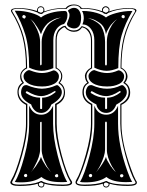

<svg xmlns="http://www.w3.org/2000/svg" viewBox="-20 -826 658 857"><path d="M342 -747Q342 -699 310 -699Q301 -699 290 -704.5Q279 -710 279 -720Q279 -722 281 -726Q290 -748 290 -756Q290 -761 290 -764Q289 -767 287 -771Q285 -775 284 -776.5Q283 -778 285 -781Q299 -791 310 -791Q325 -791 333.5 -778.5Q342 -766 342 -747ZM253 -485Q253 -511 228 -521V-648Q228 -665 232.5 -677.5Q237 -690 243.5 -696Q250 -702 256.5 -706Q263 -710 267 -710L272 -711Q283 -690 310 -690Q332 -690 344 -709Q346 -709 349 -708.5Q352 -708 360.5 -704Q369 -700 375 -694Q381 -688 386 -675Q391 -662 391 -645V-521Q380 -516 373 -506.5Q366 -497 366 -486Q366 -470 376 -458Q377 -455 375 -454Q354 -443 354 -415Q354 -380 392 -362V-274Q392 -188 348 -69Q335 -35 326 -18Q323 -16 323 -12Q323 -9 325.5 -7Q328 -5 336 -3.5Q344 -2 358 -2Q414 -2 443 -14Q445 -15 450 -17Q455 -19 456 -18Q470 -9 495 -5.5Q520 -2 551 -2Q585 -2 585 -11Q585 -14 582 -18Q562 -51 539.5 -134Q517 -217 517 -274V-362Q554 -380 554 -415Q554 -442 533 -454Q530 -456 531 -458Q542 -470 542 -486Q542 -511 518 -521Q518 -601 532 -658Q546 -715 582 -773Q583 -774 583 -778Q581 -787 556 -787Q504 -787 462 -768Q455 -760 451 -764Q444 -764 439 -770Q399 -787 352 -787Q349 -787 345 -786.5Q341 -786 340 -786Q334 -802 310 -802Q300 -802 292 -798Q284 -794 280 -790L277 -786Q273 -787 263 -787Q214 -787 174 -770Q173 -767 168 -764.5Q163 -762 161 -764Q152 -765 148 -770Q106 -787 62 -787Q36 -787 34 -778Q34 -776 36 -773Q72 -715 86.5 -658Q101 -601 101 -521Q91 -517 83.5 -508.5Q76 -500 75 -490Q75 -470 86 -458Q87 -455 85 -454Q76 -449 69.5 -438.5Q63 -428 63 -417Q63 -381 102 -362V-274Q102 -217 79 -134.5Q56 -52 36 -18Q34 -16 34 -12Q34 -9 36.5 -7Q39 -5 46.5 -3.5Q54 -2 67 -2Q125 -2 154 -14Q155 -15 160 -17Q165 -19 166 -18Q180 -9 205 -5.5Q230 -2 261 -2Q295 -2 295 -12Q295 -14 292 -18Q272 -51 249 -134Q226 -217 226 -274V-362Q265 -381 265 -414Q265 -441 242 -454Q241 -456 242 -458Q253 -471 253 -485ZM348 -414Q348 -444 370 -457Q359 -469 359 -490Q363 -511 386 -524V-645Q386 -668 376 -682.5Q366 -697 356 -701L346 -704Q334 -684 310 -684Q299 -684 289.5 -688.5Q280 -693 278.5 -694.5Q277 -696 268 -705Q267 -704 264.5 -703.5Q262 -703 256 -698.5Q250 -694 245 -688.5Q240 -683 236.5 -672Q233 -661 233 -647V-524Q258 -509 258 -486Q258 -469 247 -457Q270 -443 270 -412Q270 -377 233 -358V-274Q233 -217 255 -135Q277 -53 297 -22Q302 -16 302 -11Q302 4 261 4Q210 4 178 -6V-3Q178 3 174.5 7Q171 11 165 11Q159 11 154 7Q149 3 149 -3V-6Q118 4 67 4Q45 4 35.5 -0.5Q26 -5 26 -12Q26 -14 30 -22Q50 -54 73 -136Q96 -218 96 -274V-358Q58 -377 58 -415Q58 -444 80 -457Q70 -467 70 -485Q70 -509 96 -524Q96 -602 81 -659.5Q66 -717 30 -774Q29 -777 29 -778Q29 -790 62 -790Q105 -790 145 -777V-780Q145 -787 150 -792.5Q155 -798 162 -798Q169 -798 173.5 -793.5Q178 -789 178 -782Q178 -778 178 -775Q218 -790 263 -790H273Q285 -806 310 -806Q333 -806 345 -790H354Q398 -790 436 -776Q435 -778 435 -782Q435 -788 440 -793Q445 -798 452 -798Q459 -798 464 -793Q469 -788 469 -782Q469 -780 467 -775Q510 -790 555 -790Q589 -790 589 -779Q589 -776 587 -774Q552 -717 537 -659.5Q522 -602 522 -524Q549 -509 549 -483Q548 -469 538 -457Q561 -443 561 -412Q561 -377 522 -358V-274Q522 -189 565 -72Q577 -38 586 -22Q591 -16 591 -11Q591 4 551 4Q501 4 469 -6V-3Q469 2 464.5 6.5Q460 11 455 11H454Q443 11 440 0Q439 -2 439 -3V-6Q409 4 358 4Q317 4 317 -12Q317 -16 320 -22Q340 -54 363 -136Q386 -218 386 -274V-358Q348 -377 348 -414ZM388 -36Q392 -39 391.5 -43Q391 -47 387.5 -49Q384 -51 380 -48Q374 -45 378 -38Q381 -33 388 -36ZM530 -45Q526 -51 518 -47Q514 -42 517 -37.5Q520 -33 526 -35Q533 -39 530 -45ZM497 -58Q483 -79 480 -83Q457 -125 457 -158V-278Q457 -283 453 -283Q449 -283 449 -278V-159Q449 -131 426 -85Q413 -62 409 -57Q414 -63 421 -72.5Q428 -82 429 -83Q449 -112 453 -126Q455 -117 459 -109.5Q463 -102 468.5 -93.5Q474 -85 475 -83Q478 -81 482 -74Q492 -62 497 -58ZM517 -413Q520 -415 518 -418Q516 -421 513 -419Q480 -397 453.5 -397Q427 -397 392 -418Q387 -421 385 -414Q384 -411 387 -410Q417 -390 449 -390V-343Q449 -341 451 -339.5Q453 -338 455.5 -339.5Q458 -341 458 -343V-390Q488 -390 517 -413ZM502 -740Q492 -734 475 -715Q474 -714 468.5 -705.5Q463 -697 459 -689Q455 -681 453 -673Q448 -703 433 -717Q424 -726 406.5 -735Q389 -744 372 -744Q387 -742 406 -730.5Q425 -719 432 -708Q449 -679 449 -639V-539Q449 -534 453 -534Q457 -534 457 -539V-640Q457 -678 480 -715Q494 -734 502 -740ZM526 -746Q530 -743 533.5 -745Q537 -747 537 -751Q537 -755 534 -758Q525 -761 523 -754Q521 -749 526 -746ZM570 -14Q561 -13 543 -13Q482 -13 455 -36Q422 -12 362 -12Q345 -12 337 -14Q357 -46 379 -128.5Q401 -211 401 -274V-355Q416 -314 454 -314Q490 -314 507 -354V-274Q507 -178 549 -61Q560 -30 570 -14ZM546 -415Q546 -402 537.5 -390.5Q529 -379 521 -373Q513 -367 499 -359Q485 -322 454 -322Q437 -322 425 -333Q413 -344 410 -360Q363 -382 363 -413Q363 -425 369 -435.5Q375 -446 385 -446Q388 -446 390 -446Q425 -430 457.5 -430Q490 -430 520 -445Q527 -448 533 -442Q546 -430 546 -415ZM534 -486Q534 -463 512 -451.5Q490 -440 458 -440Q417 -440 394 -455Q375 -467 375 -486Q375 -496 384 -504.5Q393 -513 401 -513Q402 -513 403 -512.5Q404 -512 404 -512Q434 -500 458 -500Q481 -500 506 -511Q506 -512 509 -512Q517 -512 525.5 -504Q534 -496 534 -486ZM571 -777Q538 -721 523 -668.5Q508 -616 508 -522Q479 -510 456 -510Q430 -510 401 -524V-646Q401 -677 386 -697Q371 -717 348 -717Q353 -729 354 -743Q354 -765 346 -777H350Q382 -777 411 -768.5Q440 -760 453 -748Q466 -759 499.5 -768Q533 -777 567 -777ZM462 -774Q465 -777 465 -781Q465 -790 455 -793Q453 -793 452 -794Q447 -794 443 -789.5Q439 -785 439 -780Q439 -778 441 -774Q443 -774 453 -769Q456 -771 462 -774ZM98 -36Q102 -39 101.5 -43.5Q101 -48 97.5 -49.5Q94 -51 90 -48Q85 -44 88 -39Q91 -34 98 -36ZM239 -45Q237 -52 229 -47Q223 -43 226 -38Q229 -34 233.5 -34.5Q238 -35 239.5 -38Q241 -41 239 -45ZM207 -58Q204 -62 198.5 -70.5Q193 -79 190 -83Q166 -127 166 -158V-278Q166 -284 162 -282Q159 -282 159 -278V-159Q159 -128 135 -85Q126 -66 118 -57Q121 -60 139 -83Q140 -85 145.5 -93Q151 -101 155.5 -109Q160 -117 163 -126Q168 -110 186 -83Q202 -63 207 -58ZM226 -413Q231 -417 226 -419Q225 -420 223 -419Q189 -397 164 -397Q137 -397 102 -418Q99 -419 97 -417.5Q95 -416 95 -413.5Q95 -411 97 -410Q127 -390 159 -390V-343Q159 -339 163.5 -339Q168 -339 168 -343V-390Q198 -390 226 -413ZM194 -714Q203 -725 221 -735Q239 -745 253 -747Q236 -747 218 -738Q200 -729 192 -721Q171 -700 163 -673Q160 -681 155.5 -689.5Q151 -698 145.5 -706Q140 -714 139 -715Q129 -732 114 -742Q119 -738 122.5 -733.5Q126 -729 129.5 -723.5Q133 -718 135 -715Q159 -674 159 -639V-539Q159 -535 162 -534Q165 -536 166 -539V-640Q166 -660 175 -681Q184 -702 194 -714ZM83 -746Q90 -739 94 -748Q97 -754 91 -757Q84 -762 80 -754Q78 -748 83 -746ZM280 -14Q272 -13 254 -13Q191 -13 165 -36Q133 -12 73 -12Q54 -12 46 -14Q67 -46 88.5 -126.5Q110 -207 110 -269V-274V-355Q127 -314 164 -314Q199 -314 217 -354V-274Q217 -212 238 -130Q259 -48 280 -14ZM256 -415Q256 -386 209 -359Q204 -344 192 -333Q180 -322 164 -322Q147 -322 135.5 -333Q124 -344 119 -360Q74 -382 74 -413Q74 -426 79.5 -436Q85 -446 95 -446Q98 -446 100 -446Q135 -431 167 -430Q200 -431 230 -445Q237 -448 242 -442Q256 -430 256 -415ZM243 -486Q243 -463 221 -451.5Q199 -440 168 -440Q127 -440 104 -455Q85 -467 85 -486Q85 -496 94 -504.5Q103 -513 110 -513Q111 -513 112 -512.5Q113 -512 114 -512Q144 -500 167 -500Q191 -500 216 -511Q217 -512 219 -512Q227 -512 235 -504Q243 -496 243 -486ZM270 -777Q281 -777 281 -759Q281 -736 266 -719Q245 -715 231.5 -695.5Q218 -676 218 -647V-522Q190 -510 165.5 -510Q141 -510 110 -524Q110 -616 92.5 -672.5Q75 -729 46 -778H53Q85 -778 117.5 -769Q150 -760 163 -748Q177 -760 206.5 -768.5Q236 -777 270 -777ZM174 -782Q174 -794 162 -794Q152 -794 149 -783Q149 -781 149 -780Q149 -778 150 -774Q159 -771 163 -769Q164 -770 167 -771Q170 -772 171 -773Q174 -776 174 -782ZM445 -8Q443 -5 443 -3Q443 1 446 4Q449 7 454 7H455Q459 7 462 3.5Q465 0 465 -3Q465 -6 464 -7Q456 -10 453 -12Q452 -11 449 -10Q446 -9 445 -8ZM154 -8Q153 -6 153 -3Q153 1 156.5 4Q160 7 165 7Q174 7 174 -3Q174 -6 174 -7Q170 -9 163 -12Q158 -9 154 -8Z"/></svg>

Font: Indiction Unicode
Style: Normal
Weight: 500
Version: Version 1.1